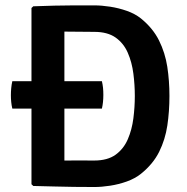

<svg xmlns="http://www.w3.org/2000/svg" viewBox="-20 -708 712 732"><path d="M626 -342Q626 -283.5 618 -229.8Q610 -176 586.8 -129.2Q563.5 -82.5 517.5 -45.5Q495 -27.5 463.8 -16.2Q432.5 -5 399.8 0Q367 5 340 5Q298.5 5 261.8 4.5Q225 4 187.8 3Q150.5 2 107 1L100 -5.5V-677.5L107 -684Q150.5 -685.5 187.8 -686.5Q225 -687.5 261.8 -687.5Q298.5 -687.5 340 -687.5Q367 -687.5 399.8 -682.5Q432.5 -677.5 463.8 -666.5Q495 -655.5 517.5 -637.5Q563 -600.5 586.2 -553.8Q609.5 -507 617.8 -453.5Q626 -400 626 -342ZM494 -342Q494 -384 488.5 -427.2Q483 -470.5 467.2 -506.8Q451.5 -543 420.8 -564.8Q390 -586.5 339.5 -586.5Q310 -586.5 283.2 -587Q256.5 -587.5 225.5 -587.5V-96Q256.5 -96.5 283.2 -96.2Q310 -96 339.5 -96Q390 -96 420.8 -118.2Q451.5 -140.5 467.2 -177Q483 -213.5 488.5 -256.8Q494 -300 494 -342ZM27 -294Q24 -306 22.8 -318.8Q21.5 -331.5 21.5 -345Q21.5 -358.5 22.8 -372Q24 -385.5 27 -398.5H368.5Q371.5 -385.5 372.8 -373Q374 -360.5 374 -346Q374 -317.5 368.5 -294Z"/></svg>

Font: Signika Negative Light SemiBold
Style: Regular
Weight: 600
Version: Version 2.001